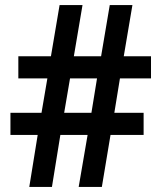

<svg xmlns="http://www.w3.org/2000/svg" viewBox="-20 -734 633 754"><path d="M451 -426H573V-513H466L500 -714H411L377 -513H270L304 -714H214L180 -513H52V-426H166L143 -291H21V-204H128L95 0H184L217 -204H324L289 0H380L414 -204H544V-291H429ZM232 -291 255 -426H361L339 -291Z"/></svg>

Font: Noto Sans Lao Looped SemiCondensed SemiBold
Style: Regular
Weight: 600
Width: 4
Designer: Mark Frömberg, Ben Mitchell
Foundry: The Fontpad Ltd
Version: Version 1.002